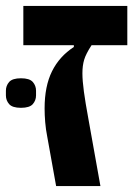

<svg xmlns="http://www.w3.org/2000/svg" viewBox="-49 -630 474 650"><path d="M30 -610H382V-477H261Q242 -448 236 -428Q230 -408 230 -382Q230 -357 235 -320Q240 -283 250 -229L291 0H141L111 -167Q106 -192 104 -216.5Q102 -241 102 -263Q102 -338 127 -388.5Q152 -439 201 -471V-477H30ZM22 -265Q-7 -265 -18 -277.5Q-29 -290 -29 -307V-323Q-29 -340 -18 -352.5Q-7 -365 22 -365Q51 -365 62 -352.5Q73 -340 73 -323V-307Q73 -290 62 -277.5Q51 -265 22 -265Z"/></svg>

Font: IBM Plex Sans Hebrew
Style: Bold
Weight: 700
Designer: Mike Abbink, Paul van der Laan, Pieter van Rosmalen, Yanek Iontef
Foundry: Bold Monday
Version: Version 1.2